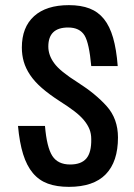

<svg xmlns="http://www.w3.org/2000/svg" viewBox="-20 -717 523 747"><path d="M50 -227H155Q162 -144 183.5 -110.5Q205 -77 253 -77Q296 -77 316 -100.5Q336 -124 335 -176Q335 -197 328 -214.5Q321 -232 306.5 -249.5Q292 -267 269 -284.5Q246 -302 213 -323Q171 -350 142.5 -375Q114 -400 97 -425.5Q80 -451 72.5 -477Q65 -503 65 -532Q65 -611 112.5 -654Q160 -697 248 -697Q295 -697 328.5 -684Q362 -671 384.5 -643Q407 -615 420 -570Q433 -525 438 -460H335Q327 -549 309 -579Q290 -610 245 -610Q168 -610 168 -536Q168 -502 191 -471Q213 -440 283 -396Q352 -352 395 -304Q439 -255 439 -182Q439 -88 391.5 -39Q344 10 248 10Q201 10 166.5 -2.5Q132 -15 108 -43.5Q84 -72 70 -117Q56 -162 50 -227Z"/></svg>

Font: Medium
Style: Regular
Weight: 500
Designer: Fernando Haro
Foundry: deFharo
Version: Version 1.787